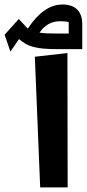

<svg xmlns="http://www.w3.org/2000/svg" viewBox="-107 -820 380 840"><path d="M68.8 0H189L188 -587.9L45.4 -571.8ZM-86.9 -668 -61.5 -594.2 -23.9 -648.9C16.6 -615.2 48.3 -605 148.9 -605H252.9V-713.9C252.9 -770 222.7 -800.3 166.5 -800.3C111.3 -800.3 61 -765.1 14.6 -694.8L-24.9 -736.8ZM65.9 -677.2C88.4 -710.4 118.2 -727.1 155.8 -727.1C170.9 -727.1 183.6 -726.1 193.4 -723.6L193.8 -673.3H153.3C109.9 -673.3 87.4 -673.8 65.9 -677.2Z"/></svg>

Font: SG Kara SemiBold
Style: Regular
Weight: 400
Designer: Damoon Khanjanzadeh
Version: Version 1.000